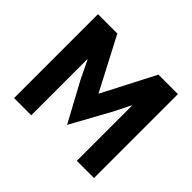

<svg xmlns="http://www.w3.org/2000/svg" viewBox="-155 -914 1129 1129"><g transform="rotate(45 409.5 -349.0)"><path d="M599 -458H596L545 -356L409 -109L276 -355L223 -465H220V0H77V-698H238L409 -371H411L580 -698H742V0H599Z"/></g></svg>

Font: Plexus Sans Bold
Style: Regular
Weight: 700
Version: Version 2.001;PS 002.001;hotconv 1.0.70;makeotf.lib2.5.58329